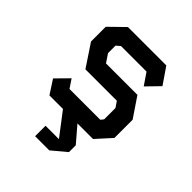

<svg xmlns="http://www.w3.org/2000/svg" viewBox="-207 -679 1015 1015"><g transform="rotate(45 300.0 -171.5)"><path d="M162 -549H449L512 -457L443 -386L398 -452H207L185 -433V-377L216 -331H451L526 -220V-84L450 0H124L74 -77L143 -147L175 -99H405L418 -115V-200L396 -232H161L78 -357V-467ZM223 128H323L223 -3H331L409 88V139L329 206H223Z"/></g></svg>

Font: Kode Mono SemiBold
Style: Regular
Weight: 600
Monospace: yes
Designer: Isa Ozler
Foundry: Kadena LLC
Version: Version 1.206;gftools[0.9.28]